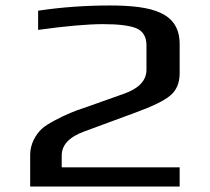

<svg xmlns="http://www.w3.org/2000/svg" viewBox="-20 -680 765 700"><path d="M380 -660C293 -660 205 -654 119 -641V-571C220 -585 299 -592 356 -592C412 -592 452 -587 477 -577C501 -567 514 -546 514 -515V-426C514 -387 487 -358 434 -339L299 -291C271 -282 250 -274 236 -268C207 -256 152 -229 132 -210C110 -189 90 -155 90 -116V0H635V-70H205V-113C205 -152 233 -181 288 -201L475 -270C535 -292 577 -312 600 -331C623 -350 635 -377 635 -413V-519C635 -634 537 -660 380 -660Z"/></svg>

Font: Gamestation Extended
Style: Regular
Weight: 400
Width: 7
Designer: Jonas Hecksher
Foundry: Jonas Hecksher, Playtypeª, e-types AS
Version: Version 1.003